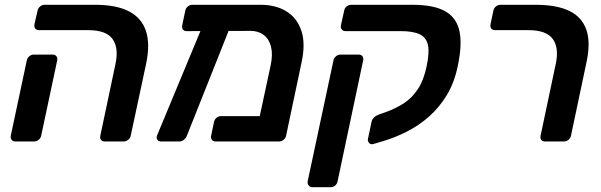

<svg xmlns="http://www.w3.org/2000/svg" viewBox="-20 -591 2511 802"><path d="M418 0Q407 0 402 -6.5Q397 -13 399 -24L462 -322Q477 -390 450.5 -427.5Q424 -465 349 -465H143Q132 -465 127 -472Q122 -479 124 -490L137 -547Q139 -557 147.5 -564Q156 -571 166 -571H377Q465 -571 518 -544Q571 -517 589.5 -462Q608 -407 590 -323L526 -24Q524 -14 515.5 -7Q507 0 496 0ZM44 0Q34 0 28.5 -7Q23 -14 25 -24L92 -339Q94 -349 102.5 -356Q111 -363 121 -363H200Q210 -363 215.5 -356Q221 -349 219 -339L152 -24Q150 -14 141.5 -7Q133 0 123 0Z M1027 -462 759 -461Q749 -461 744 -468Q739 -475 741 -485L754 -547Q756 -557 764.5 -564Q773 -571 783 -571H1068Q1132 -571 1176.5 -543.5Q1221 -516 1239 -462Q1257 -408 1239 -327L1175 -24Q1173 -14 1164.5 -7Q1156 0 1145 0H881Q870 0 865 -7Q860 -14 862 -24L874 -82Q876 -92 884.5 -99Q893 -106 903 -106H1065L1111 -320Q1120 -364 1112 -396Q1104 -428 1081.5 -445Q1059 -462 1027 -462ZM652 0Q643 0 637.5 -7Q632 -14 636 -25L830 -492Q835 -503 843.5 -509Q852 -515 861 -514L928 -512Q938 -511 943.5 -503Q949 -495 944 -485L761 -25Q757 -14 748 -7Q739 0 729 0Z M1285 191Q1275 191 1269.5 184Q1264 177 1265 167L1373 -339Q1375 -349 1383.5 -356Q1392 -363 1402 -363H1478Q1489 -363 1494 -356Q1499 -349 1497 -339L1390 167Q1388 177 1380 184Q1372 191 1361 191ZM1538 11Q1528 13 1521.5 6Q1515 -1 1517 -11L1532 -82Q1534 -92 1542 -100Q1550 -108 1561 -112L1600 -126Q1637 -140 1669.5 -161.5Q1702 -183 1726 -219.5Q1750 -256 1762 -314Q1774 -369 1768 -401Q1762 -433 1734.5 -447Q1707 -461 1655 -461H1423Q1413 -461 1407.5 -468Q1402 -475 1404 -485L1418 -548Q1420 -558 1428.5 -564.5Q1437 -571 1447 -571H1702Q1793 -571 1840.5 -543.5Q1888 -516 1899.5 -459.5Q1911 -403 1892 -315Q1878 -246 1846.5 -194Q1815 -142 1772.5 -104.5Q1730 -67 1681 -42Q1632 -17 1582 -2Z M2257 0Q2246 0 2241 -6.5Q2236 -13 2238 -24L2301 -322Q2316 -390 2289.5 -427.5Q2263 -465 2188 -465H2048Q2037 -465 2032 -472Q2027 -479 2029 -490L2041 -547Q2043 -557 2051.5 -564Q2060 -571 2071 -571H2217Q2305 -571 2358 -545.5Q2411 -520 2429.5 -466Q2448 -412 2429 -327L2365 -24Q2363 -14 2354.5 -7Q2346 0 2335 0Z"/></svg>

Font: Rubik Medium
Style: Italic
Weight: 500
Italic angle: -12°
Designer: Hubert and Fischer
Foundry: Hubert and Fischer
Version: Version 2.300;gftools[0.9.30]